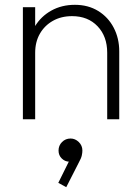

<svg xmlns="http://www.w3.org/2000/svg" viewBox="-20 -495 581 797"><path d="M425 0V-276Q425 -344 385 -386Q345 -428 279 -428Q234 -428 199.5 -408.5Q165 -389 145.5 -355Q126 -321 126 -276L100 -291Q100 -344 125 -385.5Q150 -427 193 -451Q236 -475 291 -475Q346 -475 387.5 -449.5Q429 -424 452 -380Q475 -336 475 -282V0ZM75 0V-465H126V0ZM255 282 222 264 273 161 293 157Q290 165 283.5 170.5Q277 176 267 176Q250 176 236.5 163Q223 150 223 130Q223 109 237.5 94.5Q252 80 273 80Q292 80 307 94.5Q322 109 322 130Q322 139 319.5 150.5Q317 162 307 180Z"/></svg>

Font: Outfit Thin ExtraLight
Style: Regular
Weight: 250
Version: Version 1.100;gftools[0.9.27]